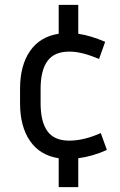

<svg xmlns="http://www.w3.org/2000/svg" viewBox="-20 -640 489 785"><path d="M417 -27Q360 -1 300 7V125H220V7Q143 -5 102.5 -64Q62 -123 62 -218V-277Q62 -372 102.5 -431Q143 -490 220 -502V-620H300V-502Q327 -498 354.5 -489.5Q382 -481 410 -469L385 -399Q352 -413 321.5 -421Q291 -429 263 -429Q202 -429 174 -390.5Q146 -352 146 -277V-218Q146 -142 174 -103.5Q202 -65 263 -65Q323 -65 392 -96Z"/></svg>

Font: Inria Sans
Style: Regular
Weight: 400
Designer: Black Foundry Team
Foundry: Black Foundry
Version: Version 1.2; ttfautohint (v1.8.3)